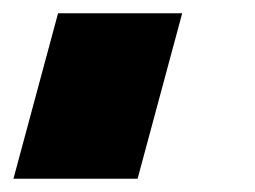

<svg xmlns="http://www.w3.org/2000/svg" viewBox="-54 -145 385 290"><path d="M-33.7 125H153.8Q165 83 187.5 0Q210 -83 221.2 -125H33.7Q22.5 -83.5 0 0Q-22.5 83.5 -33.7 125Z"/></svg>

Font: Faithful 32x
Style: SemiboldOblique
Weight: 400
Foundry: Faithful Resource Pack
Version: Version 1.0; January 27, 2023